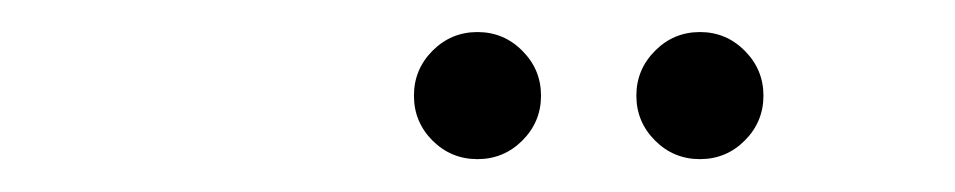

<svg xmlns="http://www.w3.org/2000/svg" viewBox="-20 -674 587 118"><path d="M449.2 -615.2Q449.2 -599.1 437.7 -587.6Q426.3 -576.2 410.2 -576.2Q394 -576.2 382.6 -587.6Q371.1 -599.1 371.1 -615.2Q371.1 -631.3 382.6 -642.8Q394 -654.3 410.2 -654.3Q426.3 -654.3 437.7 -642.8Q449.2 -631.3 449.2 -615.2ZM312.5 -615.2Q312.5 -599.1 301 -587.6Q289.6 -576.2 273.4 -576.2Q257.3 -576.2 245.8 -587.6Q234.4 -599.1 234.4 -615.2Q234.4 -631.3 245.8 -642.8Q257.3 -654.3 273.4 -654.3Q289.6 -654.3 301 -642.8Q312.5 -631.3 312.5 -615.2Z"/></svg>

Font: DatDot Light
Style: Regular
Weight: 300
Designer: GGBot
Version: 1.00